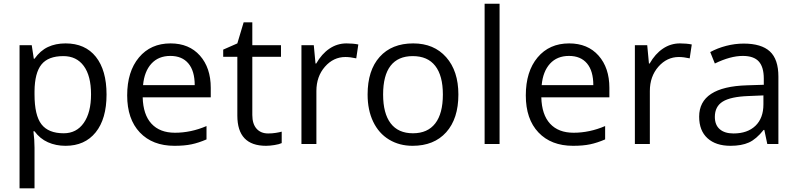

<svg xmlns="http://www.w3.org/2000/svg" viewBox="-20 -780 4317 1040"><path d="M335 9.8Q282.7 9.8 239.5 -9.5Q196.3 -28.8 167 -68.8H161.1Q167 -22 167 20V240.2H85.9V-535.2H151.9L163.1 -461.9H167Q198.2 -505.9 239.7 -525.4Q281.2 -544.9 335 -544.9Q441.4 -544.9 499.3 -472.2Q557.1 -399.4 557.1 -268.1Q557.1 -136.2 498.3 -63.2Q439.5 9.8 335 9.8ZM323.2 -476.1Q241.2 -476.1 204.6 -430.7Q168 -385.3 167 -286.1V-268.1Q167 -155.3 204.6 -106.7Q242.2 -58.1 325.2 -58.1Q394.5 -58.1 433.8 -114.3Q473.1 -170.4 473.1 -269Q473.1 -369.1 433.8 -422.6Q394.5 -476.1 323.2 -476.1Z M924.8 9.8Q806.2 9.8 737.5 -62.5Q668.9 -134.8 668.9 -263.2Q668.9 -392.6 732.7 -468.8Q796.4 -544.9 903.8 -544.9Q1004.4 -544.9 1063 -478.8Q1121.6 -412.6 1121.6 -304.2V-252.9H752.9Q755.4 -158.7 800.5 -109.9Q845.7 -61 927.7 -61Q1014.2 -61 1098.6 -97.2V-24.9Q1055.7 -6.3 1017.3 1.7Q979 9.8 924.8 9.8ZM902.8 -477.1Q838.4 -477.1 800 -435.1Q761.7 -393.1 754.9 -318.8H1034.7Q1034.7 -395.5 1000.5 -436.3Q966.3 -477.1 902.8 -477.1Z M1432.6 -57.1Q1454.1 -57.1 1474.1 -60.3Q1494.1 -63.5 1505.9 -66.9V-4.9Q1492.7 1.5 1467 5.6Q1441.4 9.8 1420.9 9.8Q1265.6 9.8 1265.6 -153.8V-472.2H1189V-511.2L1265.6 -544.9L1299.8 -659.2H1346.7V-535.2H1502V-472.2H1346.7V-157.2Q1346.7 -108.9 1369.6 -83Q1392.6 -57.1 1432.6 -57.1Z M1856.9 -544.9Q1892.6 -544.9 1920.9 -539.1L1909.7 -463.9Q1876.5 -471.2 1851.1 -471.2Q1786.1 -471.2 1740 -418.5Q1693.8 -365.7 1693.8 -287.1V0H1612.8V-535.2H1679.7L1689 -436H1692.9Q1722.7 -488.3 1764.6 -516.6Q1806.6 -544.9 1856.9 -544.9Z M2462.9 -268.1Q2462.9 -137.2 2397 -63.7Q2331.1 9.8 2214.8 9.8Q2143.1 9.8 2087.4 -23.9Q2031.7 -57.6 2001.5 -120.6Q1971.2 -183.6 1971.2 -268.1Q1971.2 -398.9 2036.6 -471.9Q2102.1 -544.9 2218.3 -544.9Q2330.6 -544.9 2396.7 -470.2Q2462.9 -395.5 2462.9 -268.1ZM2055.2 -268.1Q2055.2 -165.5 2096.2 -111.8Q2137.2 -58.1 2216.8 -58.1Q2296.4 -58.1 2337.6 -111.6Q2378.9 -165 2378.9 -268.1Q2378.9 -370.1 2337.6 -423.1Q2296.4 -476.1 2215.8 -476.1Q2136.2 -476.1 2095.7 -423.8Q2055.2 -371.6 2055.2 -268.1Z M2686 0H2605V-759.8H2686Z M3084 9.8Q2965.3 9.8 2896.7 -62.5Q2828.1 -134.8 2828.1 -263.2Q2828.1 -392.6 2891.8 -468.8Q2955.6 -544.9 3063 -544.9Q3163.6 -544.9 3222.2 -478.8Q3280.8 -412.6 3280.8 -304.2V-252.9H2912.1Q2914.6 -158.7 2959.7 -109.9Q3004.9 -61 3086.9 -61Q3173.3 -61 3257.8 -97.2V-24.9Q3214.8 -6.3 3176.5 1.7Q3138.2 9.8 3084 9.8ZM3062 -477.1Q2997.6 -477.1 2959.2 -435.1Q2920.9 -393.1 2914.1 -318.8H3193.8Q3193.8 -395.5 3159.7 -436.3Q3125.5 -477.1 3062 -477.1Z M3663.1 -544.9Q3698.7 -544.9 3727.1 -539.1L3715.8 -463.9Q3682.6 -471.2 3657.2 -471.2Q3592.3 -471.2 3546.1 -418.5Q3500 -365.7 3500 -287.1V0H3418.9V-535.2H3485.8L3495.1 -436H3499Q3528.8 -488.3 3570.8 -516.6Q3612.8 -544.9 3663.1 -544.9Z M4136.2 0 4120.1 -76.2H4116.2Q4076.2 -25.9 4036.4 -8.1Q3996.6 9.8 3937 9.8Q3857.4 9.8 3812.3 -31.2Q3767.1 -72.3 3767.1 -147.9Q3767.1 -310.1 4026.4 -317.9L4117.2 -320.8V-354Q4117.2 -417 4090.1 -447Q4063 -477.1 4003.4 -477.1Q3936.5 -477.1 3852.1 -436L3827.1 -498Q3866.7 -519.5 3913.8 -531.7Q3960.9 -543.9 4008.3 -543.9Q4104 -543.9 4150.1 -501.5Q4196.3 -459 4196.3 -365.2V0ZM3953.1 -57.1Q4028.8 -57.1 4072 -98.6Q4115.2 -140.1 4115.2 -214.8V-263.2L4034.2 -259.8Q3937.5 -256.3 3894.8 -229.7Q3852.1 -203.1 3852.1 -147Q3852.1 -103 3878.7 -80.1Q3905.3 -57.1 3953.1 -57.1Z"/></svg>

Font: f0_58959 
Style: Regular
Weight: 400
Foundry: Ascender Corporation
Version: Version 1.10